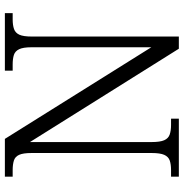

<svg xmlns="http://www.w3.org/2000/svg" viewBox="-3 -751 754 788"><g transform="rotate(-90 374.0 -357.0)"><path d="M43 0V-32H70Q94 -32 109.5 -37.5Q125 -43 132.5 -60Q140 -77 140 -111V-605Q140 -639 132.5 -655.5Q125 -672 109 -677Q93 -682 70 -682H43V-714H198L574 -113V-605Q574 -639 566 -655.5Q558 -672 542.5 -677Q527 -682 503 -682H478V-714H714V-682H688Q665 -682 649 -676.5Q633 -671 625.5 -654.5Q618 -638 618 -603V0H568L185 -611V-111Q185 -77 192.5 -60Q200 -43 216 -37.5Q232 -32 255 -32H281V0Z"/></g></svg>

Font: Noto Serif Khmer Light
Style: Regular
Weight: 300
Version: Version 2.003